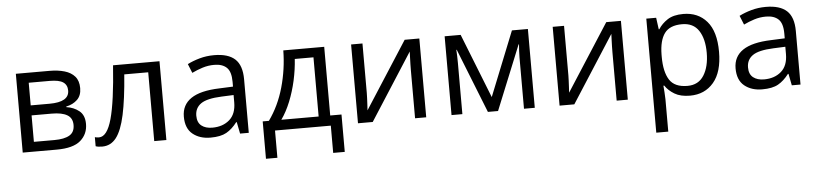

<svg xmlns="http://www.w3.org/2000/svg" viewBox="-45 -803 5540 1299"><g transform="rotate(-5 2724.5 -153.0)"><path d="M510.7 -400.9Q510.7 -350.6 481.4 -322.5Q452.1 -294.4 405.8 -284.7V-280.8Q456.1 -273.9 492.4 -244.9Q528.8 -215.8 528.8 -156.2Q528.8 -87.4 478.8 -43.7Q428.7 0 315.9 0H85.4V-535.2H314Q371.6 -535.2 415.8 -522.2Q460 -509.3 485.4 -480Q510.7 -450.7 510.7 -400.9ZM428.2 -391.6Q428.2 -429.7 400.4 -448.5Q372.6 -467.3 309.1 -467.3H167V-313.5H294.9Q428.2 -313.5 428.2 -391.6ZM444.3 -156.2Q444.3 -203.6 408.4 -224.6Q372.6 -245.6 304.2 -245.6H167V-65.9H306.2Q373.5 -65.9 408.9 -86.7Q444.3 -107.4 444.3 -156.2Z M1061 0H978.5V-467.3H815.9Q803.2 -298.8 780.5 -194.3Q757.8 -89.8 720.5 -41.7Q683.1 6.3 625.5 6.3Q596.2 6.3 580.6 0V-61.5Q591.8 -57.6 608.9 -57.6Q664.1 -57.6 696.3 -173.6Q728.5 -289.6 745.6 -535.2H1061Z M1432.1 -543.9Q1527.8 -543.9 1574.2 -501Q1620.6 -458 1620.6 -363.8V0H1561.5L1545.9 -79.1H1542Q1508.3 -34.7 1469 -12.5Q1429.7 9.8 1360.4 9.8Q1287.1 9.8 1239.7 -28.8Q1192.4 -67.4 1192.4 -147Q1192.4 -227.1 1255.9 -270Q1319.3 -313 1449.2 -316.9L1541.5 -320.8V-353.5Q1541.5 -422.9 1511.7 -450.7Q1481.9 -478.5 1427.7 -478.5Q1385.7 -478.5 1347.7 -466.3Q1309.6 -454.1 1275.4 -437.5L1250.5 -499Q1286.6 -517.6 1333.5 -530.8Q1380.4 -543.9 1432.1 -543.9ZM1540.5 -263.7 1459 -260.3Q1358.9 -256.3 1317.9 -227.5Q1276.9 -198.7 1276.9 -146Q1276.9 -100.1 1304.7 -78.1Q1332.5 -56.2 1378.4 -56.2Q1449.7 -56.2 1495.1 -95.7Q1540.5 -135.3 1540.5 -214.4Z M2179.7 -535.2V-68.8H2256.3V185.1H2177.7V0H1798.8V185.1H1721.2V-68.8H1763.2Q1831.5 -163.6 1866 -285.6Q1900.4 -407.7 1901.9 -535.2ZM2101.1 -470.7H1974.1Q1969.7 -399.4 1953.4 -325.7Q1937 -252 1910.2 -185.3Q1883.3 -118.7 1847.7 -68.8H2101.1Z M2439.5 -535.2V-198.7Q2439.5 -186 2438.5 -163.3Q2437.5 -140.6 2436.3 -117.9Q2435.1 -95.2 2434.1 -81.5L2726.1 -535.2H2825.7V0H2750V-328.1Q2750 -343.8 2750.5 -368.2Q2751 -392.6 2752 -416.3Q2752.9 -439.9 2753.4 -453.1L2462.4 0H2362.3V-535.2Z M3563 -535.2V0H3489.7V-348.6Q3489.7 -370.1 3491 -392.3Q3492.2 -414.6 3494.1 -437H3491.2L3313.5 0H3244.6L3071.3 -437H3068.4Q3071.3 -391.6 3071.3 -345.7V0H2997.6V-535.2H3106.4L3279.3 -97.7L3454.6 -535.2Z M3808.6 -535.2V-198.7Q3808.6 -186 3807.6 -163.3Q3806.6 -140.6 3805.4 -117.9Q3804.2 -95.2 3803.2 -81.5L4095.2 -535.2H4194.8V0H4119.1V-328.1Q4119.1 -343.8 4119.6 -368.2Q4120.1 -392.6 4121.1 -416.3Q4122.1 -439.9 4122.6 -453.1L3831.5 0H3731.4V-535.2Z M4618.7 -544.9Q4718.8 -544.9 4778.3 -476.1Q4837.9 -407.2 4837.9 -269Q4837.9 -132.3 4777.6 -61.3Q4717.3 9.8 4616.7 9.8Q4552.7 9.8 4512 -14.6Q4471.2 -39.1 4448.7 -73.2H4442.9Q4444.3 -54.2 4446.5 -27.3Q4448.7 -0.5 4448.7 19.5V239.3H4367.2V-535.2H4434.1L4444.8 -456.1H4448.7Q4471.7 -492.7 4511.7 -518.8Q4551.8 -544.9 4618.7 -544.9ZM4604.5 -476.6Q4521 -476.6 4485.4 -428.2Q4449.7 -379.9 4448.7 -283.7V-268.1Q4448.7 -166.5 4483.4 -112.1Q4518.1 -57.6 4605.5 -57.6Q4680.2 -57.6 4717.3 -116.7Q4754.4 -175.8 4754.4 -270Q4754.4 -364.7 4717.5 -420.7Q4680.7 -476.6 4604.5 -476.6Z M5179.2 -543.9Q5274.9 -543.9 5321.3 -501Q5367.7 -458 5367.7 -363.8V0H5308.6L5293 -79.1H5289.1Q5255.4 -34.7 5216.1 -12.5Q5176.8 9.8 5107.4 9.8Q5034.2 9.8 4986.8 -28.8Q4939.5 -67.4 4939.5 -147Q4939.5 -227.1 5002.9 -270Q5066.4 -313 5196.3 -316.9L5288.6 -320.8V-353.5Q5288.6 -422.9 5258.8 -450.7Q5229 -478.5 5174.8 -478.5Q5132.8 -478.5 5094.7 -466.3Q5056.6 -454.1 5022.5 -437.5L4997.6 -499Q5033.7 -517.6 5080.6 -530.8Q5127.4 -543.9 5179.2 -543.9ZM5287.6 -263.7 5206.1 -260.3Q5106 -256.3 5064.9 -227.5Q5023.9 -198.7 5023.9 -146Q5023.9 -100.1 5051.8 -78.1Q5079.6 -56.2 5125.5 -56.2Q5196.8 -56.2 5242.2 -95.7Q5287.6 -135.3 5287.6 -214.4Z"/></g></svg>

Font: Open Sans
Style: Regular
Weight: 400
Designer: Monotype Design Team
Foundry: Monotype Imaging Inc.
Version: Version 3.000; ttfautohint (v1.8.4)